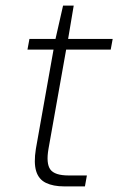

<svg xmlns="http://www.w3.org/2000/svg" viewBox="-20 -665 422 685"><path d="M209 0Q170 0 144 -12.5Q118 -25 109 -54.5Q100 -84 108 -134L171 -488H78L85 -526H178L205 -645H243L223 -526H382L375 -488H216L153 -134Q144 -82 159.5 -60.5Q175 -39 225 -39H290L283 0Z"/></svg>

Font: DM Sans 9pt ExtraLight
Style: Italic
Weight: 250
Italic angle: -10°
Version: Version 4.004;gftools[0.9.30]